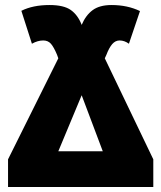

<svg xmlns="http://www.w3.org/2000/svg" viewBox="-20 -744 641 764"><path d="M12 -110 212 -512 207 -526Q194 -557 182.5 -570Q171 -583 152 -583Q130 -583 107 -570L65 -701Q111 -724 177 -724Q234 -724 262 -704Q290 -684 305 -645Q321 -683 348.5 -703.5Q376 -724 424 -724Q487 -724 537 -700L493 -570Q475 -583 456 -583Q439 -583 426.5 -568.5Q414 -554 403 -525L397 -512L590 -110V0H12ZM389 -142 305 -365 212 -142Z"/></svg>

Font: Noto Sans Display Black Narrow
Style: Regular
Weight: 900
Width: 4
Designer: Monotype Design team
Foundry: Monotype Imaging Inc.
Version: Version 1.000